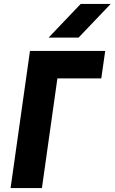

<svg xmlns="http://www.w3.org/2000/svg" viewBox="-20 -960 585 980"><path d="M34 0 133 -700H517L497 -560H273L194 0ZM228 -768 392 -940H545L381 -768Z"/></svg>

Font: Finlandica
Style: Bold Italic
Weight: 700
Italic angle: -8°
Designer: Niklas Ekholm, Juho Hiilivirta, Jaakko Suomalainen
Foundry: Helsinki Type Studio
Version: Version 1.064; ttfautohint (v1.8.4.7-5d5b)